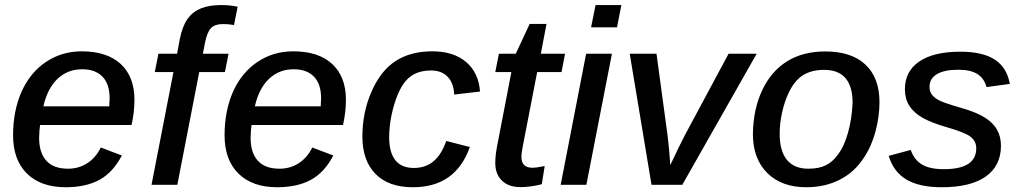

<svg xmlns="http://www.w3.org/2000/svg" viewBox="-20 -745 4116 774"><path d="M141.6 -241.2Q138.7 -224.6 137.7 -189.9Q137.7 -129.4 166.7 -97.2Q195.8 -64.9 254.4 -64.9Q297.9 -64.9 332.3 -87.4Q366.7 -109.9 386.2 -150.4L471.2 -118.2Q435.1 -49.3 380.4 -19.8Q325.7 9.8 244.6 9.8Q144.5 9.8 88.6 -45.4Q32.7 -100.6 32.7 -199.7Q32.7 -298.3 67.4 -376.5Q102.5 -453.6 166 -495.8Q229.5 -538.1 310.1 -538.1Q411.1 -538.1 466.6 -487.1Q522 -436 522 -342.8Q522 -293 510.3 -241.2ZM154.8 -316.4H420.4L421.9 -349.1Q421.9 -406.7 392.8 -436.3Q363.8 -465.8 311.5 -465.8Q252.4 -465.8 211.9 -427.2Q171.4 -388.7 154.8 -316.4Z M783.2 -454.6 694.8 0H590.8L679.2 -454.6H604L618.7 -528.3H693.8L704.6 -586.4Q715.3 -639.6 735.8 -668.5Q756.3 -697.3 789.3 -710.9Q822.3 -724.6 872.1 -724.6Q908.2 -724.6 938 -717.8L923.3 -644Q918.9 -644.5 913.1 -645.5Q907.2 -646.5 901.4 -647Q895.5 -647.5 889.4 -647.7Q883.3 -647.9 878.4 -647.9Q846.7 -647.9 831.1 -632.3Q815.4 -616.7 806.6 -573.7L797.9 -528.3H901.4L886.7 -454.6Z M994.1 -241.2Q991.2 -224.6 990.2 -189.9Q990.2 -129.4 1019.3 -97.2Q1048.3 -64.9 1106.9 -64.9Q1150.4 -64.9 1184.8 -87.4Q1219.2 -109.9 1238.8 -150.4L1323.7 -118.2Q1287.6 -49.3 1232.9 -19.8Q1178.2 9.8 1097.2 9.8Q997.1 9.8 941.2 -45.4Q885.3 -100.6 885.3 -199.7Q885.3 -298.3 919.9 -376.5Q955.1 -453.6 1018.6 -495.8Q1082 -538.1 1162.6 -538.1Q1263.7 -538.1 1319.1 -487.1Q1374.5 -436 1374.5 -342.8Q1374.5 -293 1362.8 -241.2ZM1007.3 -316.4H1272.9L1274.4 -349.1Q1274.4 -406.7 1245.4 -436.3Q1216.3 -465.8 1164.1 -465.8Q1105 -465.8 1064.5 -427.2Q1023.9 -388.7 1007.3 -316.4Z M1648.4 -67.9Q1695.8 -67.9 1728 -95.2Q1760.3 -122.6 1778.8 -176.8L1874 -152.3Q1816.9 9.8 1644.5 9.8Q1546.4 9.8 1493.7 -43.9Q1440.9 -97.7 1440.9 -194.3Q1440.9 -292 1477.5 -375Q1513.7 -459 1574 -498.5Q1634.3 -538.1 1722.7 -538.1Q1808.6 -538.1 1859.1 -494.9Q1909.7 -451.7 1915 -376L1811 -363.8Q1808.6 -411.1 1784.2 -436Q1759.8 -460.9 1717.3 -460.9Q1651.9 -460.9 1616 -419.2Q1580.1 -377.4 1559.1 -284.7Q1553.7 -259.3 1551.3 -236.1Q1548.8 -212.9 1548.8 -192.9Q1548.8 -67.9 1648.4 -67.9Z M2078.1 9.3Q2030.3 9.3 2003.4 -16.8Q1976.6 -43 1976.6 -87.9Q1976.6 -118.2 1983.9 -155.8L2041.5 -454.6H1976.6L1991.2 -528.3H2059.1L2115.2 -648.4H2183.1L2160.2 -528.3H2257.8L2243.7 -454.6H2145.5L2087.9 -157.7Q2082 -128.9 2082 -112.3Q2082 -90.3 2093.3 -79.6Q2104.5 -68.8 2125.5 -68.8Q2143.6 -68.8 2175.8 -75.7L2164.1 -2.4Q2118.7 9.3 2078.1 9.3Z M2484.9 -724.6 2467.3 -634.8H2362.8L2380.9 -724.6ZM2446.8 -528.3 2343.8 0H2240.2L2342.8 -528.3Z M3030.3 -528.3 2730.5 0H2606.4L2518.6 -528.3H2626.5L2670.9 -200.7Q2672.4 -190.9 2673.8 -175.5Q2675.3 -160.2 2677.2 -142.1Q2679.2 -124 2680.2 -105.5L2682.1 -79.6L2694.3 -105Q2705.6 -129.9 2717.3 -153.3Q2729 -176.8 2740.7 -199.7L2917 -528.3Z M3525.4 -333.5Q3525.4 -274.4 3509 -213.9Q3492.7 -153.3 3461.9 -108.4Q3424.3 -50.3 3364.7 -20.3Q3305.2 9.8 3230 9.8Q3130.4 9.8 3072.8 -47.9Q3015.1 -105.5 3015.1 -204.6Q3016.6 -304.7 3052.2 -380.4Q3087.9 -457 3152.1 -497.3Q3216.3 -537.6 3306.6 -537.6Q3413.1 -537.6 3469.2 -484.1Q3525.4 -430.7 3525.4 -333.5ZM3417 -330.1Q3417 -463.4 3302.2 -463.4Q3240.2 -463.4 3202.6 -431.2Q3177.7 -409.7 3159.9 -372.1Q3142.1 -334.5 3132.6 -290.5Q3123 -246.6 3123 -205.6Q3123 -136.2 3152.3 -100.6Q3181.6 -64.9 3238.3 -64.9Q3281.2 -64.9 3308.8 -78.6Q3336.4 -92.3 3356.9 -120.6Q3382.8 -153.8 3398.4 -209.5Q3414.1 -265.1 3417 -330.1Z M4015.1 -157.7Q4015.1 -76.7 3953.9 -33.4Q3892.6 9.8 3776.4 9.8Q3687 9.8 3634.8 -20.8Q3582.5 -51.3 3562.5 -116.7L3651.4 -140.6Q3665.5 -100.1 3697.3 -81.5Q3729 -63 3784.7 -63Q3915.5 -63 3915.5 -147Q3915.5 -175.8 3892.6 -193.8Q3868.7 -211.9 3792.5 -233.4Q3731 -251.5 3697.8 -271Q3662.6 -291.5 3645.3 -319.3Q3627.9 -347.2 3627.9 -384.8Q3627.9 -458 3686 -497.3Q3744.1 -536.6 3851.1 -536.6Q3941.9 -536.6 3990.7 -504.4Q4039.6 -472.2 4050.8 -406.7L3957 -394Q3946.8 -430.7 3918.9 -447.3Q3891.1 -463.9 3843.8 -463.9Q3786.6 -463.9 3756.8 -446Q3727.1 -428.2 3727.1 -395Q3727.1 -376 3737.1 -363Q3747.1 -350.1 3766.1 -340.3Q3785.2 -330.1 3854.5 -310.1Q3918 -292 3951.2 -270.5Q3982.9 -250.5 3999 -222.7Q4015.1 -194.8 4015.1 -157.7Z"/></svg>

Font: Arimo Medium
Style: Italic
Weight: 500
Italic angle: -12°
Designer: Steve Matteson
Foundry: Monotype Imaging Inc.
Version: Version 1.33